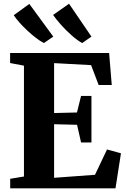

<svg xmlns="http://www.w3.org/2000/svg" viewBox="-20 -1034 694 1054"><path d="M111.5 -65V-673.5L35.5 -688V-743H579L593.5 -567.5H521.5L480 -676.5L277 -687.5V-413.5L402.5 -416.5L425 -507.5H482V-252H425L403 -349L277 -352V-58L501.5 -74.5L567.5 -213.5L644 -192.5L614 0H36V-52.5ZM220.5 -798Q201.5 -807.5 178 -825.5Q154.5 -843.5 130.8 -865.5Q107 -887.5 87.2 -909.8Q67.5 -932 55.5 -950.5L141 -1012.5L272.5 -833L221.5 -798ZM430.5 -798Q405 -812 374 -839.2Q343 -866.5 315.5 -897.2Q288 -928 271.5 -952L359 -1013.5L482 -833L431.5 -798Z"/></svg>

Font: Merriweather 48pt ExtraBold
Style: Regular
Weight: 800
Version: Version 2.100